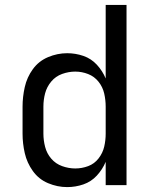

<svg xmlns="http://www.w3.org/2000/svg" viewBox="-20 -755 616 783"><path d="M254 8Q288 8 320 -3Q352 -14 375 -39Q398 -64 411 -95V0H496V-735H411V-435Q398 -466 375 -491Q352 -516 320 -527Q288 -538 254 -538Q214 -538 176 -522Q138 -506 114 -473Q90 -440 81 -400Q72 -360 72 -320V-210Q72 -170 81 -130.5Q90 -91 114 -57.5Q138 -24 176 -8Q214 8 254 8ZM287 -68Q260 -68 233.5 -77.5Q207 -87 189 -108Q171 -129 164 -156Q157 -183 157 -210V-320Q157 -348 164 -374.5Q171 -401 189 -422.5Q207 -444 233.5 -453.5Q260 -463 287 -463Q314 -463 339.5 -453Q365 -443 382 -421.5Q399 -400 405 -373.5Q411 -347 411 -320V-210Q411 -183 405 -157Q399 -131 382 -109Q365 -87 339.5 -77.5Q314 -68 287 -68Z"/></svg>

Font: Iosevka Sparkle
Style: Regular
Weight: 400
Designer: Belleve Invis
Foundry: Belleve Invis
Version: Version 4.5.0; ttfautohint (v1.8.3)